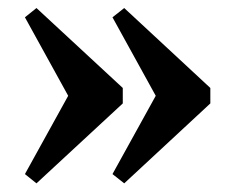

<svg xmlns="http://www.w3.org/2000/svg" viewBox="-20 -450 568 466"><path d="M278 -199 68.5 -5 40.5 -27.5 145.5 -217.5 40.5 -408 68.5 -430.5 278 -236.5ZM490.5 -199 281.5 -5 253 -27.5 358 -217.5 253 -408 281.5 -430.5 490.5 -236.5Z"/></svg>

Font: Newsreader 16pt
Style: Bold
Weight: 700
Designer: Hugues Gentile
Foundry: Production Type
Version: Version 1.003; ttfautohint (v1.8.3)